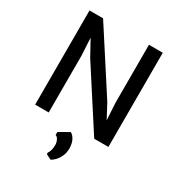

<svg xmlns="http://www.w3.org/2000/svg" viewBox="-231 -891 1216 1312"><g transform="rotate(30 377.0 -235.0)"><path d="M88 0V-743H195L506 -262L565 -151L557 -285V-743H666V0H554L255 -463L187.5 -585.5L195 -447V0ZM367 273 326.5 253V240.5Q334 232 339.5 213.2Q345 194.5 345 170.5Q345 151.5 336.2 132.5Q327.5 113.5 313 110V86L392.5 40.5Q410 48 425.2 74.8Q440.5 101.5 440.5 143Q440.5 177.5 428 204.5Q415.5 231.5 398.2 249.2Q381 267 367 273Z"/></g></svg>

Font: Koeln Type Sans
Style: Regular
Weight: 400
Designer: Eben Sorkin
Foundry: Eben Sorkin
Version: Version 2.001